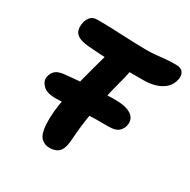

<svg xmlns="http://www.w3.org/2000/svg" viewBox="-162 -862 1014 1027"><g transform="rotate(30 345.0 -349.0)"><path d="M168 -233Q114 -233 90 -258Q66 -283 72 -310Q77 -335 93.5 -349.5Q110 -364 147 -368Q226 -376 299.5 -381Q373 -386 447 -386Q503 -386 532 -373.5Q561 -361 570 -342Q579 -323 575 -301Q570 -276 551.5 -260Q533 -244 495 -244Q396 -244 333 -241.5Q270 -239 231 -236Q192 -233 168 -233ZM273 13Q242 13 221 -8Q200 -29 196 -86Q194 -125 198 -167.5Q202 -210 213 -265Q224 -320 243.5 -396Q263 -472 293 -578Q301 -607 322 -625.5Q343 -644 370 -644Q424 -644 438 -615Q452 -586 436 -520Q408 -416 392.5 -343.5Q377 -271 370 -222.5Q363 -174 360 -143.5Q357 -113 356 -92Q355 -71 351 -51Q344 -16 324.5 -1.5Q305 13 273 13ZM532 -552Q480 -552 434.5 -552Q389 -552 347 -553Q305 -554 265 -556.5Q225 -559 183 -562Q142 -566 121 -577.5Q100 -589 94 -609Q88 -629 94 -658Q99 -679 113 -694Q127 -709 155 -709Q201 -709 240.5 -707.5Q280 -706 315.5 -704.5Q351 -703 386 -701.5Q421 -700 459 -700Q493 -700 520 -703Q547 -706 575 -708.5Q603 -711 637 -711Q670 -711 682 -693.5Q694 -676 689 -651Q682 -615 657.5 -593Q633 -571 599.5 -561.5Q566 -552 532 -552Z"/></g></svg>

Font: Shantell Sans
Style: Bold Italic
Weight: 700
Italic angle: -11°
Designer: Stephen Nixon, Anya Danilova, Shantell Martin
Foundry: Arrow Type
Version: Version 1.011;[c5ecc13dd]